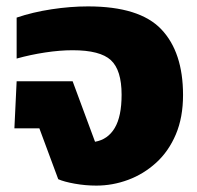

<svg xmlns="http://www.w3.org/2000/svg" viewBox="-20 -570 617 600"><path d="M281 10Q247 10 213.5 4Q180 -2 162 -10L103 -169H25L32 -316H207L277 -127Q317 -134 338.5 -170Q360 -206 360 -274Q360 -351 326.5 -382Q293 -413 207 -413Q167 -413 121 -406Q75 -399 32 -387V-515Q82 -532 141 -541Q200 -550 255 -550Q416 -550 484 -478.5Q552 -407 552 -273Q552 -203 529.5 -150Q507 -97 468 -61.5Q429 -26 380.5 -8Q332 10 281 10Z"/></svg>

Font: Kanit
Style: Bold
Weight: 700
Designer: Katatrad Team
Foundry: CadsonDemak
Version: Version 2.000; ttfautohint (v1.8.3)